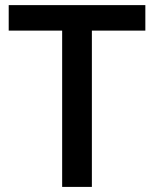

<svg xmlns="http://www.w3.org/2000/svg" viewBox="-20 -734 606 754"><path d="M340.8 0H224.1V-613.8H14.2V-713.9H550.8V-613.8H340.8Z"/></svg>

Font: f1_44652          
Style: Regular
Weight: 600
Foundry: Ascender Corporation
Version: Version 1.10